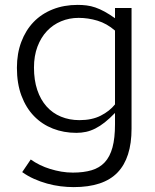

<svg xmlns="http://www.w3.org/2000/svg" viewBox="-20 -538 630 781"><path d="M279.8 223.1Q253.9 223.1 226.3 219.7Q198.7 216.3 171.6 208.7Q144.5 201.2 118.7 189.7Q92.8 178.2 70.3 162.1L105 110.8Q121.6 122.6 141.8 132.6Q162.1 142.6 184.3 149.4Q206.5 156.2 229.7 160.2Q252.9 164.1 276.4 164.1Q320.3 164.1 352.5 154.5Q384.8 145 406 122.3Q427.2 99.6 437.5 61.8Q447.8 23.9 447.8 -32.7V-78.6Q425.8 -55.7 406.2 -40.3Q386.7 -24.9 367.9 -15.4Q349.1 -5.9 330.1 -1.7Q311 2.4 290.5 2.4Q239.3 2.4 195.1 -14.9Q150.9 -32.2 118.4 -65.7Q85.9 -99.1 67.4 -148.4Q48.8 -197.8 48.8 -262.2Q48.8 -320.3 66.7 -367.7Q84.5 -415 116.7 -448.5Q148.9 -481.9 194.6 -500Q240.2 -518.1 295.9 -518.1Q314.9 -518.1 332.5 -515.9Q350.1 -513.7 367.9 -507.6Q385.7 -501.5 405 -491Q424.3 -480.5 447.8 -463.9V-505.4H515.1V-14.6Q515.1 104.5 458 163.8Q400.9 223.1 279.8 223.1ZM447.8 -413.6Q414.6 -442.4 376.5 -453.9Q338.4 -465.3 299.8 -465.3Q261.7 -465.3 228.5 -451.4Q195.3 -437.5 170.9 -411.6Q146.5 -385.7 132.3 -348.1Q118.2 -310.5 118.2 -263.2Q118.2 -211.9 131.6 -172.1Q145 -132.3 169.4 -105Q193.8 -77.6 228 -63.5Q262.2 -49.3 303.2 -49.3Q354 -49.3 389.9 -67.6Q425.8 -85.9 447.8 -113.3Z"/></svg>

Font: Twentytwelve Slab Light
Style: TwentytwelveSlab
Weight: 300
Designer: Domenico Catapano
Version: Version 1.00 2012